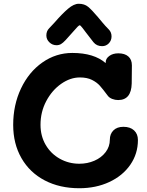

<svg xmlns="http://www.w3.org/2000/svg" viewBox="-20 -995 782 1019"><path d="M712 -252Q712 -179 671.5 -120.5Q631 -62 560 -29Q489 4 401 4Q297 4 217.5 -37.5Q138 -79 94 -155.5Q50 -232 50 -332Q50 -438 91.5 -525.5Q133 -613 205 -663.5Q277 -714 364 -714Q479 -714 541 -660V-665Q541 -684 560 -698Q579 -712 608 -712Q642 -712 661 -695.5Q680 -679 680 -648L679 -552Q677 -464 607 -464Q591 -464 575.5 -470Q560 -476 552 -487Q526 -522 510 -540Q494 -558 468 -571Q442 -584 404 -584Q353 -584 304.5 -550Q256 -516 225.5 -458.5Q195 -401 195 -333Q195 -273 222.5 -226Q250 -179 297.5 -152.5Q345 -126 401 -126Q444 -126 481 -142Q518 -158 540.5 -187.5Q563 -217 563 -254Q563 -284 582 -303Q601 -322 635 -322Q671 -322 691.5 -303Q712 -284 712 -252ZM476 -771 435 -824Q432 -828 419.5 -844.5Q407 -861 403 -861Q397 -861 371 -830Q350 -806 328 -782Q314 -767 303.5 -761Q293 -755 280 -755Q258 -755 242 -770.5Q226 -786 226 -807Q226 -830 241 -845L270 -876Q310 -922 341 -948.5Q372 -975 398 -975Q428 -975 447.5 -959Q467 -943 500 -904Q505 -898 522 -877.5Q539 -857 557 -839Q572 -824 572 -802Q572 -780 557.5 -765Q543 -750 522 -750Q493 -750 476 -771Z"/></svg>

Font: Mali
Style: Bold
Weight: 700
Designer: Kitiyaporn Chalermlarp | Katatrad Aksorn Co.,Ltd.
Foundry: Cadson Demak Co.,Ltd.
Version: Version 1.000; ttfautohint (v1.6)